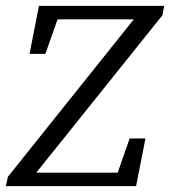

<svg xmlns="http://www.w3.org/2000/svg" viewBox="-20 -636 581 656"><path d="M0 0 7 -32 474 -616H541L535 -584L67 0ZM81 -452 113 -616H508L499 -570H136L193 -616L135 -452ZM44 0 52 -46H422L366 0L423 -163H477L445 0Z"/></svg>

Font: Lisu Bosa ExtraLight
Style: Italic
Weight: 200
Italic angle: -19°
Designer: David Morse, Annie Olsen, Victor Gaultney, Frank Grießhammer (Latin)
Foundry: SIL International
Version: Version 2.000